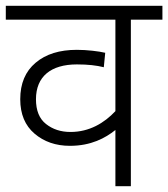

<svg xmlns="http://www.w3.org/2000/svg" viewBox="-20 -642 580 662"><path d="M540 -622.1H0V-574.2H377.9V-258.8C339.4 -217.8 288.1 -187 223.1 -187C189.5 -187 161.6 -196.3 138.7 -214.4C115.7 -232.4 104 -260.7 104 -299.8C104 -378.4 155.8 -419.9 245.1 -419.9C283.7 -419.9 312.5 -416.5 337.9 -410.2L342.8 -460C320.8 -465.3 279.8 -470.2 245.1 -470.2C185.5 -470.2 138.2 -455.6 103 -425.8C67.4 -396 49.8 -354 49.8 -299.8C49.8 -248.5 66.4 -209 99.1 -181.2C131.8 -153.3 172.4 -139.2 221.2 -139.2C293.9 -139.2 343.3 -166 377.9 -193.8V0H431.2V-574.2H540Z"/></svg>

Font: Noto Reveo Sans
Style: Regular
Weight: 300
Designer: Monotype Design Team
Foundry: Monotype Imaging Inc.
Version: Version 2.007